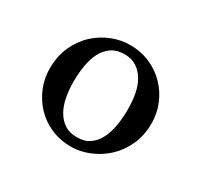

<svg xmlns="http://www.w3.org/2000/svg" viewBox="-85 -739 576 551"><g transform="rotate(30 203.5 -464.0)"><path d="M204 -633Q241 -633 271.5 -619.5Q302 -606 324 -583Q346 -560 358 -530.5Q370 -501 370 -469Q370 -427 354.5 -394.5Q339 -362 314.5 -340Q290 -318 260.5 -306.5Q231 -295 204 -295Q166 -295 135.5 -308.5Q105 -322 83.5 -345Q62 -368 50 -397.5Q38 -427 38 -459Q38 -501 53 -533.5Q68 -566 92 -588Q116 -610 145.5 -621.5Q175 -633 204 -633ZM204 -327Q229 -327 245.5 -338.5Q262 -350 272 -369.5Q282 -389 286.5 -414.5Q291 -440 291 -469Q291 -496 286.5 -520Q282 -544 271.5 -562Q261 -580 244.5 -591Q228 -602 204 -602Q179 -602 162 -590.5Q145 -579 135 -560Q125 -541 120.5 -515Q116 -489 116 -461Q116 -434 120.5 -410Q125 -386 135.5 -367.5Q146 -349 162.5 -338Q179 -327 204 -327Z"/></g></svg>

Font: Alice
Style: Regular
Weight: 400
Designer: Cyreal (www.cyreal.org)
Foundry: Cyreal (www.cyreal.org)
Version: Version 1.010